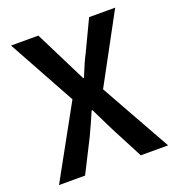

<svg xmlns="http://www.w3.org/2000/svg" viewBox="-121 -752 783 851"><g transform="rotate(-20 270.5 -327.0)"><path d="M13.2 0 199.2 -336.9 24.9 -653.8H153.8L226.1 -508.8Q234.9 -492.2 251 -459Q267.1 -425.8 275.9 -409.2H279.8Q306.6 -476.1 324.2 -508.8L393.1 -653.8H516.1L341.8 -332L527.8 0H398.9L318.8 -153.8Q311 -169.9 293.5 -205.1Q275.9 -240.2 266.1 -261.2H262.2Q240.2 -209.5 213.9 -153.8L136.2 0Z"/></g></svg>

Font: SourceSansPro-Semibold
Style: Regular
Weight: 600
Designer: Paul D. Hunt
Foundry: Adobe Systems Incorporated
Version: Version 2.020;PS 2.0;hotconv 1.0.86;makeotf.lib2.5.63406